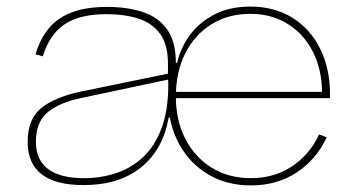

<svg xmlns="http://www.w3.org/2000/svg" viewBox="-20 -555 1073 583"><path d="M742 8Q668.5 8 612.5 -25.2Q556.5 -58.5 524.2 -117.2Q492 -176 490 -253L512 -364H518Q527 -407 555 -446.2Q583 -485.5 629.5 -510.2Q676 -535 740 -535Q813.5 -535 868 -501Q922.5 -467 952.2 -407Q982 -347 982 -269Q982 -267 982 -263.5Q982 -260 982 -257H958Q958 -260 958 -263.8Q958 -267.5 958 -271Q958 -342.5 930.5 -397Q903 -451.5 854 -482.2Q805 -513 740 -513Q673 -513 622 -481.2Q571 -449.5 542.5 -393Q514 -336.5 514 -262Q514 -189 543 -133Q572 -77 623.2 -45.5Q674.5 -14 742 -14Q812.5 -14 866.5 -49.8Q920.5 -85.5 949 -147L972 -138Q940.5 -70.5 880.8 -31.2Q821 8 742 8ZM234 7Q148.5 7 106.2 -26Q64 -59 64 -124Q64 -193 104.2 -226Q144.5 -259 221 -276L498 -333V-315L225 -257Q158.5 -243 123.8 -213.2Q89 -183.5 89 -125Q89 -69.5 126 -41.8Q163 -14 235 -14Q285 -14 331 -28.8Q377 -43.5 413 -76.5Q449 -109.5 470 -164.2Q491 -219 491 -299L502 -198H492Q475.5 -101.5 408.8 -47.2Q342 7 234 7ZM514 -266H492L491 -299L490 -327V-362Q490 -419 466.5 -451.8Q443 -484.5 401 -498.2Q359 -512 304 -512Q222.5 -512 176.5 -481.5Q130.5 -451 110 -384L88 -390Q101.5 -436.5 127.8 -468.5Q154 -500.5 197.2 -517.2Q240.5 -534 305 -534Q367.5 -534 414.5 -518.2Q461.5 -502.5 487.8 -465.2Q514 -428 514 -364ZM505 -257V-276H974L980 -257Z"/></svg>

Font: Hepta Slab ExtraLight
Style: Regular
Weight: 200
Designer: Michael LaGattuta
Foundry: Michael LaGattuta
Version: Version 1.100